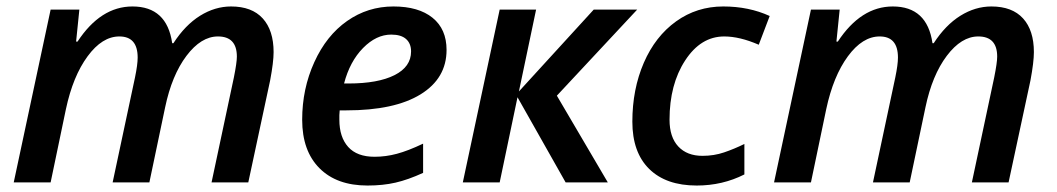

<svg xmlns="http://www.w3.org/2000/svg" viewBox="-20 -570 3304 600"><path d="M394 -549.8Q501.5 -549.8 518.1 -435.1H522Q558.6 -491.7 605.2 -520.8Q651.9 -549.8 702.1 -549.8Q767.1 -549.8 801 -512.5Q835 -475.1 835 -407.2Q835 -376 824.2 -318.8L755.9 0H641.1L710.9 -328.1Q720.2 -374.5 720.2 -393.1Q720.2 -456.1 661.1 -456.1Q608.4 -456.1 562.7 -395.5Q517.1 -335 496.1 -234.9L446.8 0H332L401.9 -328.1Q410.2 -368.2 410.2 -390.1Q410.2 -456.1 353 -456.1Q299.3 -456.1 253.7 -394Q208 -332 186 -229L138.2 0H22.9L138.2 -540H228L217.8 -439.9H222.2Q294.4 -549.8 394 -549.8Z M1202.6 -461.9Q1155.8 -461.9 1114.5 -419.9Q1073.2 -377.9 1055.2 -309.1H1069.3Q1161.1 -309.1 1212.9 -335.2Q1264.6 -361.3 1264.6 -409.2Q1264.6 -434.1 1249 -448Q1233.4 -461.9 1202.6 -461.9ZM1128.4 9.8Q1032.2 9.8 978.3 -44.4Q924.3 -98.6 924.3 -195.8Q924.3 -292.5 962.2 -375.7Q1000 -459 1064.7 -504.4Q1129.4 -549.8 1209.5 -549.8Q1288.1 -549.8 1331.8 -514.4Q1375.5 -479 1375.5 -414.1Q1375.5 -325.2 1294.2 -275.1Q1212.9 -225.1 1062.5 -225.1H1041.5L1040.5 -210V-195.8Q1040.5 -141.6 1068.1 -110.8Q1095.7 -80.1 1150.4 -80.1Q1185.5 -80.1 1220.2 -89.4Q1254.9 -98.6 1302.2 -121.1V-29.8Q1255.4 -8.3 1216.1 0.7Q1176.8 9.8 1128.4 9.8Z M1835.4 -540H1971.2L1720.2 -271L1879.4 0H1747.6L1597.2 -266.1L1541.5 0H1426.3L1541.5 -540H1655.3L1601.6 -284.2Z M2157.2 9.8Q2061.5 9.8 2008.8 -42Q1956.1 -93.8 1956.1 -189.9Q1956.1 -291 1991.9 -373.8Q2027.8 -456.5 2092.8 -503.2Q2157.7 -549.8 2240.2 -549.8Q2320.3 -549.8 2385.3 -520L2351.1 -430.2Q2291.5 -456.1 2243.2 -456.1Q2169.9 -456.1 2121.1 -381.1Q2072.3 -306.2 2072.3 -195.8Q2072.3 -141.6 2099.6 -112.3Q2127 -83 2175.3 -83Q2211.4 -83 2242.9 -93.8Q2274.4 -104.5 2306.2 -120.1V-24.9Q2237.8 9.8 2157.2 9.8Z M2770 -549.8Q2877.4 -549.8 2894 -435.1H2897.9Q2934.6 -491.7 2981.2 -520.8Q3027.8 -549.8 3078.1 -549.8Q3143.1 -549.8 3177 -512.5Q3210.9 -475.1 3210.9 -407.2Q3210.9 -376 3200.2 -318.8L3131.8 0H3017.1L3086.9 -328.1Q3096.2 -374.5 3096.2 -393.1Q3096.2 -456.1 3037.1 -456.1Q2984.4 -456.1 2938.7 -395.5Q2893.1 -335 2872.1 -234.9L2822.8 0H2708L2777.8 -328.1Q2786.1 -368.2 2786.1 -390.1Q2786.1 -456.1 2729 -456.1Q2675.3 -456.1 2629.6 -394Q2584 -332 2562 -229L2514.2 0H2398.9L2514.2 -540H2604L2593.8 -439.9H2598.1Q2670.4 -549.8 2770 -549.8Z"/></svg>

Font: Open Sans Semibold
Style: Italic
Weight: 600
Italic angle: -12°
Foundry: Ascender Corporation
Version: Version 1.10